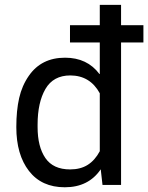

<svg xmlns="http://www.w3.org/2000/svg" viewBox="-20 -782 626 812"><path d="M276.5 -65.5Q320.5 -65.5 351 -84.8Q381.5 -104 402 -142.5V-387.5Q361 -462.5 277.5 -463Q205.5 -463 172.2 -405.8Q139 -348.5 139 -255V-244.5Q139 -161.5 172 -113.5Q205 -65.5 276.5 -65.5ZM254 10Q156 10 102.5 -59Q49 -128 49 -244.5Q49 -314.5 61 -367.2Q73 -420 102 -461.5Q155 -538 255 -538Q349 -538 400.5 -469H402V-602.5H276V-675.5H402V-761.5H492V-675.5H586.5V-602.5H492V0H413.5L406 -66Q354.5 10 254 10Z"/></svg>

Font: Roberto Sans
Style: Regular
Weight: 400
Designer: Google (font) & Cristiano Sobral (main changes)
Version: Version 1.500; ttfautohint (v1.8.4.7-5d5b-dirty)